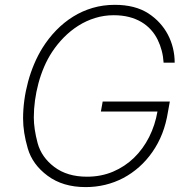

<svg xmlns="http://www.w3.org/2000/svg" viewBox="-20 -757 780 787"><path d="M74.6 -271.3Q74.6 -307.9 79.7 -346.1Q84.9 -384.2 95 -421.7Q105.1 -459.2 120 -494.5Q134.9 -529.8 154.1 -560.7Q179 -600.5 210.6 -633Q242.2 -665.5 279.5 -688.7Q316.8 -712 359.7 -724.6Q402.7 -737.2 450.6 -737.2Q533.7 -737.2 588.1 -702.1Q614.3 -685 634.4 -663Q654.5 -641 668.1 -615.1Q681.8 -589.1 688.9 -560Q696 -530.9 696 -500H650.6Q647.7 -550.4 626.1 -594.5Q615.1 -616.8 598.5 -635.1Q582 -653.4 559.7 -666.7Q537.3 -680 509.1 -687.3Q480.8 -694.6 446 -694.6Q406.2 -694.6 369.7 -683.2Q333.1 -671.9 301.1 -651.6Q269.2 -631.4 242 -603.9Q214.8 -576.3 193.5 -544Q175.1 -516 161 -483.3Q147 -450.6 137.6 -415.7Q128.2 -380.7 123.4 -345.2Q118.6 -309.7 118.6 -275.9Q118.6 -229 134.2 -170.5Q149.9 -112.6 202.4 -72.8Q255.3 -32.7 336.3 -32.7Q394.5 -32.7 443.4 -53.4Q492.2 -74.2 529.5 -110.4Q566.8 -146.7 591.3 -195.3Q615.8 -244 625.4 -299.7H393.5L400.9 -340.9H676.1L668.7 -299.7Q660.9 -250.7 645.1 -210Q629.3 -169.4 604.8 -134.2Q580.6 -99.4 550.4 -72.6Q520.2 -45.8 485.3 -27.3Q450.3 -8.9 411.4 0.5Q372.5 9.9 331 9.9Q237.6 9.9 175.1 -36.6Q112.9 -82.7 93.8 -148.8Q74.6 -214.5 74.6 -271.3Z"/></svg>

Font: Inter P Extra Light
Style: Italic
Weight: 200
Italic angle: 9.39999°
Designer: Rasmus Andersson
Foundry: rsms
Version: Version 3.018;git-588b23468